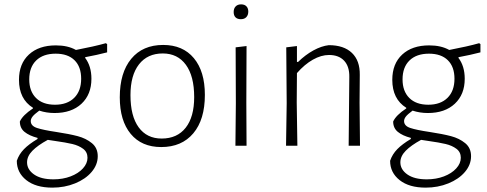

<svg xmlns="http://www.w3.org/2000/svg" viewBox="-20 -668 2231 880"><path d="M371 -406 370 -403Q399 -365 399 -307Q399 -235 353.5 -192.5Q308 -150 230 -150Q193 -150 160 -161Q137 -144 129 -133.5Q121 -123 121 -113Q121 -91 149.5 -81.5Q178 -72 239 -63Q298 -54 336 -44Q374 -34 401 -12Q428 10 428 48Q428 87 400 120Q372 153 324 172.5Q276 192 220 192Q144 192 100.5 157.5Q57 123 57 69Q67 39 90 15.5Q113 -8 152 -31V-36Q114 -46 92.5 -63.5Q71 -81 71 -111Q84 -140 131 -171V-174Q67 -214 67 -302Q67 -376 112.5 -418Q158 -460 236 -460Q291 -460 328 -439Q412 -455 465 -470L471 -466V-428Q425 -416 371 -406ZM352 -307Q352 -362 321.5 -392Q291 -422 235 -422Q178 -422 146 -391Q114 -360 114 -304Q114 -250 145 -219Q176 -188 232 -188Q288 -188 320 -219.5Q352 -251 352 -307ZM232 -22 199 -27Q153 -2 128.5 23Q104 48 104 76Q104 109 136 131.5Q168 154 225 154Q268 154 303.5 140.5Q339 127 360 104Q381 81 381 55Q381 29 361 14Q341 -1 311.5 -8Q282 -15 232 -22Z M919 -233Q919 -120 866 -57Q813 6 719 6Q629 6 579 -54.5Q529 -115 529 -222Q529 -335 581.5 -398.5Q634 -462 728 -462Q818 -462 868.5 -401.5Q919 -341 919 -233ZM578 -232Q578 -136 615.5 -84.5Q653 -33 721 -33Q792 -33 831 -82.5Q870 -132 870 -223Q870 -319 832 -371Q794 -423 726 -423Q656 -423 617 -373Q578 -323 578 -232Z M1110 -457 1109 -198 1110 0H1059L1061 -195L1060 -451ZM1118 -615Q1118 -599 1109 -589.5Q1100 -580 1084 -580Q1068 -580 1059.5 -588.5Q1051 -597 1051 -613Q1051 -629 1060 -638.5Q1069 -648 1085 -648Q1101 -648 1109.5 -639Q1118 -630 1118 -615Z M1488 -416Q1452 -416 1414 -394.5Q1376 -373 1341 -333L1340 -198L1343 0H1291L1294 -195L1292 -451L1341 -457V-384H1346Q1380 -417 1416.5 -437Q1453 -457 1487 -461Q1556 -461 1593 -425.5Q1630 -390 1629 -325L1628 -197L1630 0H1578L1581 -315Q1582 -363 1557.5 -389.5Q1533 -416 1488 -416Z M2082 -406 2081 -403Q2110 -365 2110 -307Q2110 -235 2064.5 -192.5Q2019 -150 1941 -150Q1904 -150 1871 -161Q1848 -144 1840 -133.5Q1832 -123 1832 -113Q1832 -91 1860.5 -81.5Q1889 -72 1950 -63Q2009 -54 2047 -44Q2085 -34 2112 -12Q2139 10 2139 48Q2139 87 2111 120Q2083 153 2035 172.5Q1987 192 1931 192Q1855 192 1811.5 157.5Q1768 123 1768 69Q1778 39 1801 15.5Q1824 -8 1863 -31V-36Q1825 -46 1803.5 -63.5Q1782 -81 1782 -111Q1795 -140 1842 -171V-174Q1778 -214 1778 -302Q1778 -376 1823.5 -418Q1869 -460 1947 -460Q2002 -460 2039 -439Q2123 -455 2176 -470L2182 -466V-428Q2136 -416 2082 -406ZM2063 -307Q2063 -362 2032.5 -392Q2002 -422 1946 -422Q1889 -422 1857 -391Q1825 -360 1825 -304Q1825 -250 1856 -219Q1887 -188 1943 -188Q1999 -188 2031 -219.5Q2063 -251 2063 -307ZM1943 -22 1910 -27Q1864 -2 1839.5 23Q1815 48 1815 76Q1815 109 1847 131.5Q1879 154 1936 154Q1979 154 2014.5 140.5Q2050 127 2071 104Q2092 81 2092 55Q2092 29 2072 14Q2052 -1 2022.5 -8Q1993 -15 1943 -22Z"/></svg>

Font: t
Style: Regular
Weight: 300
Designer: Juan Pablo del Peral
Foundry: Huerta Tipografica
Version: Version 2.004; ttfautohint (v1.8.1)